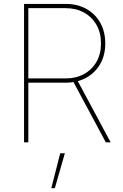

<svg xmlns="http://www.w3.org/2000/svg" viewBox="-20 -748 647 1009"><path d="M106.4 0V-727.5H325.2Q386.2 -727.5 433.1 -701.7Q480 -675.8 506.6 -628.9Q533.2 -582 533.2 -519.5Q533.2 -458 506.6 -411.6Q480 -365.2 433.1 -339.4Q386.2 -313.5 325.2 -313.5H118.2V-335.9H325.2Q379.9 -335.9 421.6 -358.9Q463.4 -381.8 487.1 -423.1Q510.7 -464.4 510.7 -519.5Q510.7 -575.7 487.1 -617.2Q463.4 -658.7 421.6 -681.9Q379.9 -705.1 325.2 -705.1H128.9V0ZM536.1 0 358.4 -331.1H383.8L561.5 0ZM249.5 241.2 296.4 57.6H320.8L268.1 241.2Z"/></svg>

Font: Inter 18pt Thin
Style: Regular
Weight: 250
Designer: Rasmus Andersson
Foundry: rsms
Version: Version 4.001;git-66647c0bb